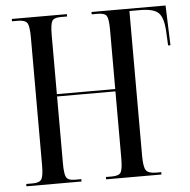

<svg xmlns="http://www.w3.org/2000/svg" viewBox="-51 -765 808 816"><g transform="rotate(-5 352.5 -357.0)"><path d="M29 0V-10H57Q86 -10 94.5 -24Q103 -38 103 -84V-629Q103 -676 94 -690Q85 -704 54 -704H29V-714H264V-704H236Q208 -704 200 -690.5Q192 -677 192 -631V-379H441V-630Q441 -677 433 -690.5Q425 -704 395 -704H369V-714H685L691 -544H681L678 -604Q675 -662 654.5 -683Q634 -704 575 -704H530V-88Q530 -39 540 -24.5Q550 -10 584 -10H605V0H369V-10H395Q425 -10 433 -24Q441 -38 441 -86V-369H192V-84Q192 -38 200 -24Q208 -10 236 -10H264V0Z"/></g></svg>

Font: Noto Serif Display ExtraCondensed
Style: Regular
Weight: 400
Width: 2
Designer: Monotype Design Team
Foundry: Monotype Imaging Inc.
Version: Version 2.009